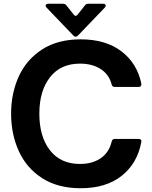

<svg xmlns="http://www.w3.org/2000/svg" viewBox="-20 -986 807 1020"><path d="M39 -382Q39 -491 80 -580.5Q121 -670 204 -723.5Q287 -777 409 -777Q542 -777 625.5 -713Q709 -649 731 -541V-539Q731 -524 716 -524H590Q576 -524 573 -538Q559 -591 514.5 -619.5Q470 -648 405 -648Q302 -648 245.5 -575.5Q189 -503 189 -382Q189 -260 245.5 -187.5Q302 -115 405 -115Q470 -115 514.5 -145Q559 -175 573 -233Q576 -248 590 -248H716Q724 -248 728 -244Q732 -240 731 -233Q710 -118 626.5 -52Q543 14 409 14Q287 14 204 -39.5Q121 -93 80 -183Q39 -273 39 -382ZM367 -800 227 -946Q222 -953 222 -956Q222 -960 226 -963Q230 -966 236 -966H315Q327 -966 334 -956L371 -909Q376 -902 382 -902Q388 -902 393 -909L430 -956Q437 -966 449 -966H528Q534 -966 538 -963Q542 -960 542 -956Q542 -953 537 -946L397 -800Q389 -791 382 -791Q374 -791 367 -800Z"/></svg>

Font: Open Sauce Two
Style: Bold
Weight: 700
Designer: Alfredo Marco Pradil
Foundry: Creative Sauce Fz LLC
Version: Version 1.477